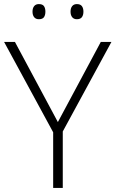

<svg xmlns="http://www.w3.org/2000/svg" viewBox="-20 -919 565 939"><path d="M263 -322 473 -714H525L287 -276V0H240V-272L0 -714H53ZM139 -862Q139 -879 147 -889Q155 -899 170 -899Q188 -899 195 -889Q202 -879 202 -862Q202 -845 195 -835Q188 -825 170 -825Q155 -825 147 -835Q139 -845 139 -862ZM325 -862Q325 -879 333 -889Q341 -899 356 -899Q373 -899 380.5 -889Q388 -879 388 -862Q388 -845 380.5 -835Q373 -825 356 -825Q341 -825 333 -835Q325 -845 325 -862Z"/></svg>

Font: Noto Sans Syriac Eastern ExtraLight
Style: Regular
Weight: 250
Designer: Patrick Giasson and the Monotype Design Team
Foundry: Monotype Imaging Inc.
Version: Version 3.001